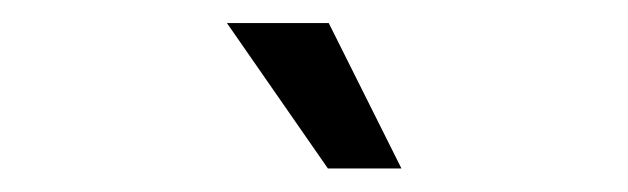

<svg xmlns="http://www.w3.org/2000/svg" viewBox="-20 -624 540 165"><path d="M261.8 -479.2H325L262.5 -604.2H175Z"/></svg>

Font: Afacad
Style: Regular
Weight: 400
Designer: Kristian Moeller
Foundry: Dicotype
Version: Version 1.000